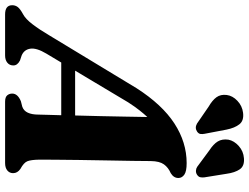

<svg xmlns="http://www.w3.org/2000/svg" viewBox="-162 -846 978 754"><g transform="rotate(90 327.0 -469.0)"><path d="M160.5 -162Q137.5 -123.5 141.2 -99Q145 -74.5 168 -65L187.5 -58.5Q207 -48.5 207 -32.5Q207 -17.5 196.2 -8.8Q185.5 0 167.5 0H6.5Q-29.5 0 -29.5 -28Q-29.5 -40 -22.5 -49.5Q-15.5 -59 6.5 -71Q24.5 -80.5 45.5 -108Q66.5 -135.5 88.5 -173L296.5 -516.5Q361 -617 435 -665Q509 -713 590.5 -713Q623 -713 636 -703.8Q649 -694.5 649 -680.5Q649 -662 630 -650.5Q608 -641 595.5 -623.8Q583 -606.5 582.5 -572Q582.5 -547 581.8 -500.8Q581 -454.5 580 -399Q579 -343.5 578.2 -289.2Q577.5 -235 577.2 -192.8Q577 -150.5 577 -133Q577.5 -102.5 583 -88Q588.5 -73.5 613.5 -60Q630 -48.5 630 -31.5Q630 -17.5 619.5 -8.8Q609 0 590 0H349.5Q331.5 0 324.5 -8.2Q317.5 -16.5 317.5 -28Q317.5 -49.5 347.5 -62L369 -67.5Q385 -73 392.5 -89.2Q400 -105.5 400 -130Q400.5 -145 401 -168.5Q401.5 -192 402.5 -220.5H195.5ZM352 -483.5 227.5 -275H403.5Q405 -322 406 -373.2Q407 -424.5 408 -472.5Q409 -520.5 409.5 -558.5Q398 -546.5 383.8 -528.5Q369.5 -510.5 352 -483.5ZM632.5 -869.5 646.5 -782.5Q647.5 -773.5 646 -766.5Q644.5 -759.5 636.5 -754Q629 -749 620.2 -749.5Q611.5 -750 605 -754.5L540 -802.5Q516 -818 505.5 -835.2Q495 -852.5 498.5 -877Q503 -899.5 523.5 -917.8Q544 -936 571.5 -938Q602 -940.5 615 -921.5Q628 -902.5 632.5 -869.5ZM459 -869.5 475.5 -783Q477 -775 476.2 -767.8Q475.5 -760.5 467.5 -754.5Q452.5 -744 435.5 -753.5L368.5 -799.5Q343.5 -814 331.8 -830.2Q320 -846.5 323 -870.5Q326 -893.5 345.8 -912.2Q365.5 -931 392.5 -934.5Q423.5 -938.5 438 -920.2Q452.5 -902 459 -869.5Z"/></g></svg>

Font: Fraunces 9pt
Style: Bold Italic
Weight: 700
Italic angle: -16°
Version: Version 1.000;[b76b70a41]